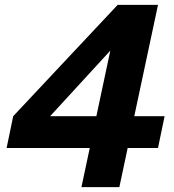

<svg xmlns="http://www.w3.org/2000/svg" viewBox="-20 -765 710 785"><path d="M653 -290 626 -160H502L468 0H313L347 -160H7L34 -290L461 -745H626L529 -290ZM185 -290H374L431 -558Z"/></svg>

Font: Plus Jakarta Display
Style: Bold Italic
Weight: 700
Italic angle: -12°
Designer: Gumpita Rahayu
Foundry: Tokotype Studio
Version: Version 1.000;hotconv 1.0.109;makeotfexe 2.5.65596